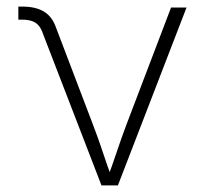

<svg xmlns="http://www.w3.org/2000/svg" viewBox="-20 -562 622 582"><path d="M287.6 0 106.9 -468.3Q99.1 -486.8 85 -494.6Q70.8 -502.4 47.4 -502.4H35.6V-542H48.3Q86.9 -542 111.6 -527.8Q136.2 -513.7 147.9 -483.4L262.2 -183.1Q277.8 -142.6 291.3 -101.8Q304.7 -61 319.3 -21.5H305.7Q320.3 -61 334 -101.8Q347.7 -142.6 362.8 -183.1L498.5 -539.1H545.4L337.4 0Z"/></svg>

Font: Inter 18pt ExtraLight
Style: Regular
Weight: 250
Designer: Rasmus Andersson
Foundry: rsms
Version: Version 4.001;git-66647c0bb